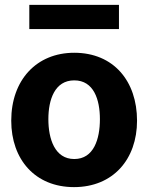

<svg xmlns="http://www.w3.org/2000/svg" viewBox="-20 -756 608 786"><path d="M283 10C443 10 541 -104 541 -262C541 -424 445 -540 284 -540C129 -540 26 -428 26 -262C26 -103 124 10 283 10ZM284 -105C204 -105 178 -188 178 -268C178 -348 204 -427 284 -427C364 -427 389 -348 389 -268C389 -187 364 -105 284 -105ZM100 -736V-637H467V-736Z"/></svg>

Font: Cheyenne Sans
Style: Bold
Weight: 700
Designer: The Public Sans project authors (U.S. Web Design System), Libre Franklin designed by Pablo Impallari and Rodrigo Fuenzal
Foundry: The Cheyenne Sans Project Authors
Version: Version 2.007